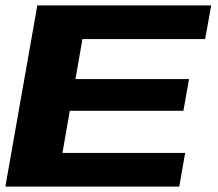

<svg xmlns="http://www.w3.org/2000/svg" viewBox="-26 -695 810 715"><path d="M-6 0H641.5L663.5 -125.5H206.5L234 -282.5H657L678 -400.5H255L281 -549.5H738L760.5 -675H113Z"/></svg>

Font: Anybody Expanded
Style: Bold Italic
Weight: 700
Width: 7
Italic angle: -10°
Version: Version 1.113;gftools[0.9.25]